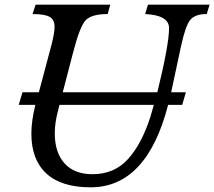

<svg xmlns="http://www.w3.org/2000/svg" viewBox="-20 -790 915 820"><path d="M200 -599Q213 -649 213 -676Q213 -706 192 -718Q171 -730 119 -730L132 -770H451L440 -730Q369 -730 344.5 -702Q320 -674 292 -565L248 -396H652Q702 -600 702 -670Q702 -725 600 -730L612 -770H875L863 -730Q813 -730 792.5 -705Q772 -680 753 -592L711 -396H774L758 -342H698Q607 10 367 10Q242 10 178 -49Q114 -108 114 -219Q114 -274 131 -342H60L76 -396H146ZM214 -220Q214 -139 255.5 -92.5Q297 -46 375 -46Q468 -46 526.5 -110.5Q585 -175 622 -290L637 -342H234L227 -314Q214 -265 214 -220Z"/></svg>

Font: Libre Baskerville
Style: Italic
Weight: 400
Italic angle: -15°
Designer: Pablo Impallari, Rodrigo Fuenzalida
Foundry: Pablo Impallari, Rodrigo Fuenzalida
Version: Version 1.051;Glyphs 3.2.3 (3260)